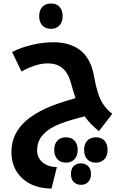

<svg xmlns="http://www.w3.org/2000/svg" viewBox="-20 -745 723 1091"><path d="M272.9 326.2Q170.4 326.2 107.7 269.3Q44.9 212.4 44.9 118.2Q44.9 64.9 66.2 20.8Q87.4 -23.4 128.2 -59.3Q168.9 -95.2 234.4 -126.2Q299.8 -157.2 409.2 -187Q393.6 -234.4 384.8 -268.1Q369.6 -327.1 337.2 -356Q304.7 -384.8 251 -384.8Q185.5 -384.8 102.1 -338.9L48.8 -449.2Q97.2 -474.6 160.2 -489.7Q223.1 -504.9 282.2 -504.9Q481 -504.9 514.2 -312Q531.2 -217.8 554 -173.6Q576.7 -129.4 618.2 -98.1L542 0Q493.2 -38.6 460.9 -84Q340.3 -53.2 291.5 -28.6Q242.7 -3.9 216.8 29.5Q190.9 63 190.9 109.9Q190.9 151.9 222.4 178Q253.9 204.1 303.2 204.1ZM270 -581.1Q238.8 -581.1 220.7 -600.3Q202.6 -619.6 202.6 -652.8Q202.6 -686.5 220.5 -705.8Q238.3 -725.1 270 -725.1Q300.3 -725.1 318.1 -706.1Q335.9 -687 335.9 -652.8Q335.9 -619.6 317.6 -600.3Q299.3 -581.1 270 -581.1ZM439.9 305.2Q416 305.2 399.7 290Q383.3 274.9 383.3 244.1Q383.3 212.4 399.7 197.8Q416 183.1 439.9 183.1Q466.3 183.1 481.7 200Q497.1 216.8 497.1 244.1Q497.1 271.5 481.7 288.3Q466.3 305.2 439.9 305.2ZM355 179.2Q324.2 179.2 306.2 159.7Q288.1 140.1 288.1 106.9Q288.1 73.7 305.7 54.4Q323.2 35.2 355 35.2Q386.2 35.2 403.8 54.4Q421.4 73.7 421.4 106.9Q421.4 140.6 403.1 159.9Q384.8 179.2 355 179.2ZM525.4 179.2Q494.1 179.2 476.1 160.2Q458 141.1 458 106.9Q458 73.7 475.6 54.4Q493.2 35.2 525.4 35.2Q555.7 35.2 573.5 54.2Q591.3 73.2 591.3 106.9Q591.3 140.6 573 159.9Q554.7 179.2 525.4 179.2Z"/></svg>

Font: Droid Arabic Kufi
Style: Bold
Weight: 700
Designer: Pascal Zoghbi
Foundry: Irfont.ir
Version: Version 1.00 February 28, 2013, initial release